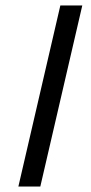

<svg xmlns="http://www.w3.org/2000/svg" viewBox="-20 -680 330 700"><path d="M280 -660 127 0H47L200 -660Z"/></svg>

Font: Elaine Sans
Style: Italic
Weight: 400
Italic angle: -13°
Designer: Wei Huang
Foundry: Wei Huang
Version: Version 2.001;December 24, 2019;FontCreator 12.0.0.2547 64-b